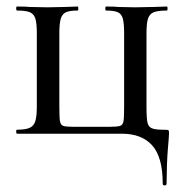

<svg xmlns="http://www.w3.org/2000/svg" viewBox="-20 -406 557 583"><path d="M350.1 0H32.2Q29.3 0 29.1 -6.1Q28.8 -12.2 32.2 -12.2Q58.1 -12.2 70.6 -18.1Q83 -23.9 87.4 -38.6Q91.8 -53.2 91.8 -83V-305.2Q91.8 -335 87.4 -349.4Q83 -363.8 70.6 -368.9Q58.1 -374 32.2 -374Q29.3 -374 29.1 -380.1Q28.8 -386.2 32.2 -386.2Q58.1 -386.2 71.8 -384.8L125 -383.8L175.8 -384.8Q190.9 -385.7 215.8 -386.2Q217.8 -386.2 217.8 -380.1Q217.8 -374 215.8 -374Q191.9 -374 180.4 -368.9Q168.9 -363.8 164.6 -349.4Q160.2 -335 160.2 -305.2V-81.1Q160.2 -48.8 162.1 -37.8Q164.1 -26.9 171.6 -23.9Q179.2 -21 202.1 -21H314Q336.9 -21 345 -23.9Q353 -26.9 355 -37.8Q356.9 -48.8 356.9 -83V-305.2Q356.9 -335 353 -349.4Q349.1 -363.8 337.6 -368.9Q326.2 -374 301.8 -374Q299.8 -374 299.8 -380.1Q299.8 -386.2 301.8 -386.2Q326.7 -386.2 340.8 -384.8L390.1 -383.8L443.8 -384.8Q459 -385.7 486.8 -386.2Q488.8 -386.2 488.8 -380.1Q488.8 -374 486.8 -374Q460 -374 447 -368.9Q434.1 -363.8 429.4 -349.4Q424.8 -335 424.8 -305.2V-81.1Q424.8 -45.9 428 -33Q431.2 -20 442.1 -16.1Q453.1 -12.2 471.7 -12.2Q490.2 -12.2 491.7 -10.5Q493.2 -8.8 493.2 -1Q493.2 6.8 489.7 46.9Q486.3 86.9 485.8 151.9Q485.8 156.7 480 157Q474.1 157.2 474.1 151.9Q474.1 70.8 442.1 35.4Q410.2 0 350.1 0Z"/></svg>

Font: Cormorant-Medium
Style: Regular
Weight: 500
Designer: Christian Thalmann (Catharsis Fonts)
Version: Version 3.000